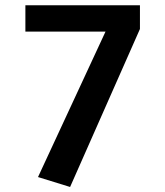

<svg xmlns="http://www.w3.org/2000/svg" viewBox="-20 -712 640 745"><path d="M252 13.5 127.5 -25 389.5 -589.5H78.5V-691.5H523V-599.5Z"/></svg>

Font: Fira Code Light SemiBold
Style: Regular
Weight: 600
Monospace: yes
Version: Version 5.002